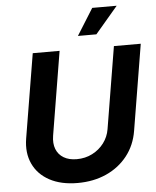

<svg xmlns="http://www.w3.org/2000/svg" viewBox="-62 -1001 865 1063"><g transform="rotate(-5 370.5 -469.5)"><path d="M326.9 10.1Q234.7 10.1 170.9 -24.3Q107.1 -58.7 78.8 -119.9Q50.4 -181 63.4 -260.2L140.9 -727.5H290.1L213.4 -262.8Q206.4 -220.1 218.8 -188.4Q231.3 -156.6 260.5 -139.2Q289.8 -121.7 332.9 -121.7Q380.3 -121.7 419.4 -141.7Q458.4 -161.6 484.1 -195.7Q509.8 -229.9 516.8 -272.5L592 -727.5H741.2L662.4 -250.4Q649.4 -171 603.3 -112.4Q557.1 -53.7 486.1 -21.8Q415 10.1 326.9 10.1ZM398.4 -800.8 490.8 -948.7H626.7L501 -800.8Z"/></g></svg>

Font: Adwaita Sans
Style: Italic
Weight: 400
Italic angle: -9.39999°
Designer: Rasmus Andersson
Foundry: rsms
Version: Version 4.001;git-9221beed3